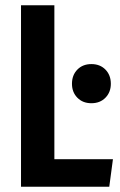

<svg xmlns="http://www.w3.org/2000/svg" viewBox="-20 -711 457 731"><path d="M187 -105H410L396 0H60V-691H187ZM402 -392Q402 -360 381.5 -339Q361 -318 328 -318Q295 -318 274.5 -339Q254 -360 254 -392Q254 -425 274.5 -446Q295 -467 328 -467Q361 -467 381.5 -446Q402 -425 402 -392Z"/></svg>

Font: Fira Sans Compressed Medium
Style: Regular
Weight: 500
Width: 1
Designer: bBox Type GmbH & Carrois Corporate GbR & Edenspiekermann AG
Foundry: bBox Type GmbH & Carrois Corporate GbR & Edenspiekermann AG
Version: Version 4.301